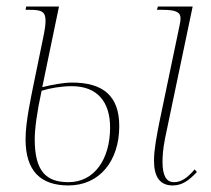

<svg xmlns="http://www.w3.org/2000/svg" viewBox="-20 -556 643 586"><path d="M189 10C284 10 344 -65 344 -171C344 -262 296 -304 200 -304C173 -304 137 -297 109 -290L160 -536H60L58 -526H72C108 -526 119 -520 119 -492C119 -481 117 -466 112 -442L82 -296C75 -260 58 -185 58 -131C58 -33 105 10 189 10ZM507 10C537 10 557 -6 581 -31L574 -39C552 -13 533 0 511 0C487 0 476 -21 476 -62C476 -77 477 -100 484 -135L568 -536H462L459 -526H476C519 -526 531 -518 531 -500C531 -494 530 -487 528 -478L466 -181C459 -144 450 -101 450 -66C450 -19 466 10 507 10ZM189 0C121 0 86 -33 86 -131C86 -163 93 -215 107 -279C132 -287 168 -293 199 -293C278 -293 316 -244 316 -167C316 -70 268 0 189 0Z"/></svg>

Font: Noto Serif Display Condensed Thin
Style: Italic
Weight: 100
Width: 3
Italic angle: -12°
Designer: Monotype Design Team
Foundry: Monotype Imaging Inc.
Version: Version 2.009